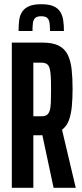

<svg xmlns="http://www.w3.org/2000/svg" viewBox="-20 -890 390 910"><path d="M36 0V-688H183Q230 -688 258.5 -673.5Q287 -659 301 -630.5Q315 -602 319.5 -561.5Q324 -521 324 -469Q324 -424 320.5 -386.5Q317 -349 307 -321Q297 -293 274 -275L339 0H234L177 -267L202 -252Q195 -250 187.5 -249.5Q180 -249 172 -249H138V0ZM138 -339H176Q192 -339 201 -344.5Q210 -350 215 -364Q220 -378 221 -403Q222 -428 222 -467Q222 -505 220.5 -530Q219 -555 214.5 -568.5Q210 -582 200.5 -587.5Q191 -593 176 -593H138ZM175 -870Q212 -870 233.5 -860.5Q255 -851 265.5 -834Q276 -817 279.5 -794.5Q283 -772 283 -743H217Q217 -765 215 -780.5Q213 -796 204.5 -804.5Q196 -813 175 -813Q155 -813 146.5 -804.5Q138 -796 136 -780.5Q134 -765 134 -743H68Q68 -772 71 -794.5Q74 -817 85 -834Q96 -851 117.5 -860.5Q139 -870 175 -870Z"/></svg>

Font: Saira UltraCondensed
Style: Bold
Weight: 700
Width: 1
Designer: Hector Gatti with collaboration of the Omnibus-Type team
Foundry: Omnibus-Type
Version: Version 1.101